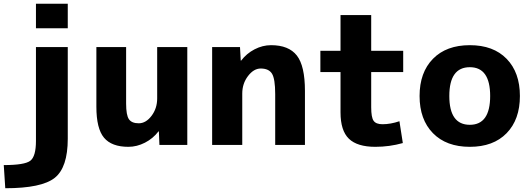

<svg xmlns="http://www.w3.org/2000/svg" viewBox="-54 -770 2813 1020"><path d="M137 -21V-520H306V-33Q306 120 236.5 175Q167 230 -26 230L-34 107Q77 107 107 84Q137 61 137 -21ZM137 -620V-750H306V-620Z M616 -520V-220Q616 -158 631 -136.5Q646 -115 683 -115Q721 -115 751 -154.5Q781 -194 781 -247V-520H941V0H793L790 -72H788Q759 -34 716 -12Q673 10 628 10Q539 10 498.5 -38.5Q458 -87 458 -203V-520Z M1073 -520H1221L1225 -448H1227Q1256 -486 1298.5 -508Q1341 -530 1386 -530Q1480 -530 1523 -475Q1566 -420 1566 -287V0H1408V-270Q1408 -351 1391 -378.5Q1374 -406 1331 -406Q1294 -406 1263.5 -366Q1233 -326 1233 -273V0H1073Z M1918 -500H2088V-387H1918V-200Q1918 -146 1931 -128Q1944 -110 1978 -110Q2021 -110 2068 -126L2086 -10Q2015 10 1940 10Q1844 10 1799.5 -33Q1755 -76 1755 -173V-387H1648V-500H1755V-690H1918Z M2246 -457.5Q2317 -530 2442 -530Q2567 -530 2637.5 -457.5Q2708 -385 2708 -260Q2708 -135 2637.5 -62.5Q2567 10 2442 10Q2317 10 2246 -62.5Q2175 -135 2175 -260Q2175 -385 2246 -457.5ZM2442 -107Q2550 -107 2550 -260Q2550 -413 2442 -413Q2333 -413 2333 -260Q2333 -107 2442 -107Z"/></svg>

Font: M PLUS 1p ExtraBold
Style: Regular
Weight: 800
Version: Version 1.062